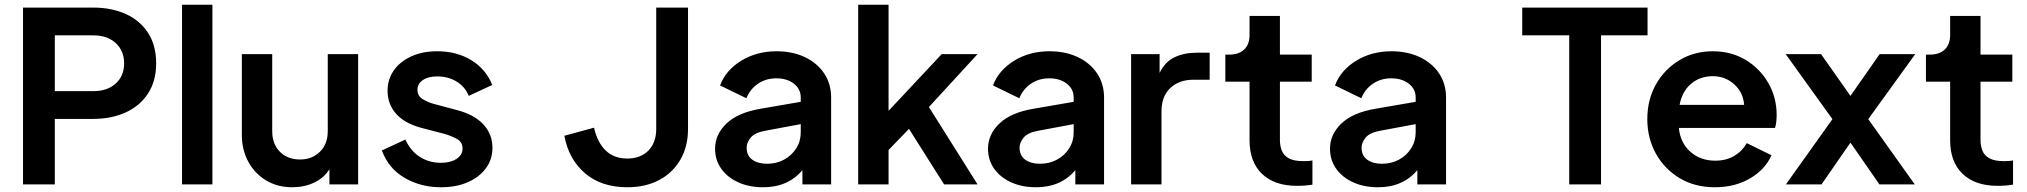

<svg xmlns="http://www.w3.org/2000/svg" viewBox="-20 -777 8539 809"><path d="M77 0V-745H373Q451 -745 511 -717.5Q571 -690 604.5 -637.5Q638 -585 638 -510Q638 -436 604 -383.5Q570 -331 510 -303.5Q450 -276 373 -276H211V0ZM211 -393H374Q432 -393 467.5 -425Q503 -457 503 -510Q503 -563 467.5 -595.5Q432 -628 374 -628H211Z M747 0V-757H875V0Z M1211 12Q1149 12 1101 -17Q1053 -46 1026 -96Q999 -146 999 -210V-549H1127V-224Q1127 -170 1159.5 -137.5Q1192 -105 1244 -105Q1295 -105 1328 -137.5Q1361 -170 1361 -224V-549H1489V0H1368V-64Q1345 -27 1303.5 -7.5Q1262 12 1211 12Z M1838 12Q1753 12 1685 -27.5Q1617 -67 1589 -143L1688 -189Q1710 -141 1749 -116Q1788 -91 1838 -91Q1878 -91 1903.5 -107.5Q1929 -124 1929 -151Q1929 -179 1904.5 -192Q1880 -205 1856 -212L1760 -237Q1686 -256 1649.5 -297Q1613 -338 1613 -394Q1613 -443 1639.5 -480.5Q1666 -518 1713 -539.5Q1760 -561 1822 -561Q1905 -561 1966.5 -523Q2028 -485 2054 -419L1955 -373Q1940 -411 1904.5 -433Q1869 -455 1822 -455Q1784 -455 1761.5 -439.5Q1739 -424 1739 -399Q1739 -372 1761.5 -359Q1784 -346 1805 -340L1906 -313Q1979 -294 2017 -252.5Q2055 -211 2055 -155Q2055 -105 2027 -67.5Q1999 -30 1950.5 -9Q1902 12 1838 12Z M2623 12Q2514 12 2445 -47Q2376 -106 2358 -205L2483 -239Q2497 -177 2532 -143Q2567 -109 2623 -109Q2679 -109 2712 -142.5Q2745 -176 2745 -234V-745H2879V-234Q2879 -160 2847 -104.5Q2815 -49 2757.5 -18.5Q2700 12 2623 12Z M3196 12Q3135 12 3089 -9.5Q3043 -31 3018 -67.5Q2993 -104 2993 -150Q2993 -211 3041.5 -257Q3090 -303 3186 -319L3354 -348V-366Q3354 -402 3325 -424.5Q3296 -447 3251 -447Q3207 -447 3173.5 -424Q3140 -401 3125 -363L3014 -417Q3038 -481 3103 -521Q3168 -561 3252 -561Q3319 -561 3371 -536.5Q3423 -512 3452.5 -468Q3482 -424 3482 -366V0H3361V-60Q3300 12 3196 12ZM3126 -155Q3126 -121 3150 -104Q3174 -87 3212 -87Q3252 -87 3284 -104.5Q3316 -122 3335 -152Q3354 -182 3354 -219V-254L3204 -226Q3160 -218 3143 -197Q3126 -176 3126 -155Z M3596 0V-757H3724V-310L3948 -549H4099L3894 -326L4099 0H3958L3810 -234L3724 -145V0Z M4346 12Q4285 12 4239 -9.5Q4193 -31 4168 -67.5Q4143 -104 4143 -150Q4143 -211 4191.5 -257Q4240 -303 4336 -319L4504 -348V-366Q4504 -402 4475 -424.5Q4446 -447 4401 -447Q4357 -447 4323.5 -424Q4290 -401 4275 -363L4164 -417Q4188 -481 4253 -521Q4318 -561 4402 -561Q4469 -561 4521 -536.5Q4573 -512 4602.5 -468Q4632 -424 4632 -366V0H4511V-60Q4450 12 4346 12ZM4276 -155Q4276 -121 4300 -104Q4324 -87 4362 -87Q4402 -87 4434 -104.5Q4466 -122 4485 -152Q4504 -182 4504 -219V-254L4354 -226Q4310 -218 4293 -197Q4276 -176 4276 -155Z M4746 0V-549H4866V-470Q4889 -517 4929.5 -536Q4970 -555 5023 -555H5077V-441H5008Q4948 -441 4911 -406Q4874 -371 4874 -307V0Z M5445 6Q5350 6 5297.5 -44.5Q5245 -95 5245 -186V-433H5143V-547H5160Q5200 -547 5222.5 -568.5Q5245 -590 5245 -630V-710H5373V-547H5507V-433H5373V-186Q5373 -164 5380.5 -143.5Q5388 -123 5409.5 -110.5Q5431 -98 5473 -98Q5479 -98 5490 -98.5Q5501 -99 5510 -101V1Q5480 6 5445 6Z M5787 12Q5726 12 5680 -9.5Q5634 -31 5609 -67.5Q5584 -104 5584 -150Q5584 -211 5632.5 -257Q5681 -303 5777 -319L5945 -348V-366Q5945 -402 5916 -424.5Q5887 -447 5842 -447Q5798 -447 5764.5 -424Q5731 -401 5716 -363L5605 -417Q5629 -481 5694 -521Q5759 -561 5843 -561Q5910 -561 5962 -536.5Q6014 -512 6043.5 -468Q6073 -424 6073 -366V0H5952V-60Q5891 12 5787 12ZM5717 -155Q5717 -121 5741 -104Q5765 -87 5803 -87Q5843 -87 5875 -104.5Q5907 -122 5926 -152Q5945 -182 5945 -219V-254L5795 -226Q5751 -218 5734 -197Q5717 -176 5717 -155Z M6592 0V-628H6394V-745H6922V-628H6726V0Z M7206 12Q7121 12 7057 -26.5Q6993 -65 6957 -130Q6921 -195 6921 -275Q6921 -357 6957.5 -421.5Q6994 -486 7056.5 -523.5Q7119 -561 7197 -561Q7275 -561 7335.5 -524.5Q7396 -488 7431 -427Q7466 -366 7466 -293Q7466 -279 7464.5 -264Q7463 -249 7459 -238H7054Q7060 -175 7102.5 -137.5Q7145 -100 7207 -100Q7254 -100 7288 -120.5Q7322 -141 7340 -174L7444 -123Q7419 -64 7355 -26Q7291 12 7206 12ZM7197 -456Q7144 -456 7106 -424.5Q7068 -393 7057 -335H7329Q7325 -388 7287 -422Q7249 -456 7197 -456Z M7505 0 7701 -275 7504 -549H7653L7777 -373L7900 -549H8050L7852 -275L8048 0H7899L7777 -176L7655 0Z M8397 6Q8302 6 8249.5 -44.5Q8197 -95 8197 -186V-433H8095V-547H8112Q8152 -547 8174.5 -568.5Q8197 -590 8197 -630V-710H8325V-547H8459V-433H8325V-186Q8325 -164 8332.5 -143.5Q8340 -123 8361.5 -110.5Q8383 -98 8425 -98Q8431 -98 8442 -98.5Q8453 -99 8462 -101V1Q8432 6 8397 6Z"/></svg>

Font: Plus Jakarta Text
Style: Bold
Weight: 700
Designer: Gumpita Rahayu
Foundry: Tokotype Studio
Version: Version 1.000